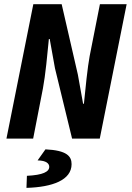

<svg xmlns="http://www.w3.org/2000/svg" viewBox="-20 -672 640 931"><path d="M11.3 0H140.8L188.2 -243.5C200.2 -306.5 210.2 -411.9 217 -483H221L246.5 -341.2L329.5 0H463.8L594.1 -651.7H464.5L414.7 -399.8C405.2 -350.6 393.5 -237.6 386.9 -169H382.9L357.5 -310.5L279 -651.7H141.6L11.3 0ZM108.3 239C233.8 235.5 327.1 201.5 327.1 124C327.1 85.8 304.5 57.1 200.4 52.2L162.3 105.8C205.6 106.4 218.8 121.8 218.8 136.9C218.8 160.8 188.3 176.8 110.5 180.5L108.3 239Z"/></svg>

Font: Source Code Variable
Style: Italic
Weight: 400
Italic angle: -11°
Monospace: yes
Designer: Paul D. Hunt, Teo Tuominen
Foundry: Adobe Systems Incorporated
Version: Version 1.005;PS 1.0;hotconv 16.6.54;makeotf.lib2.5.65590